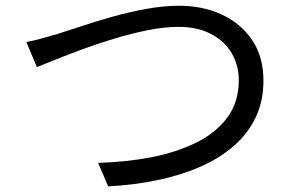

<svg xmlns="http://www.w3.org/2000/svg" viewBox="-20 -670 1040 676"><path d="M72.9 -522.1Q100.3 -527.1 127.6 -534.8Q154.9 -542.5 183.1 -550.7Q215 -560.5 264.9 -577.2Q314.9 -594 373.8 -610.6Q432.8 -627.2 494.3 -638.5Q555.8 -649.8 610.1 -649.8Q693.6 -649.8 760.7 -618.8Q827.9 -587.7 867.7 -529.1Q907.5 -470.4 907.5 -386.4Q907.5 -314.3 880.5 -257.3Q853.4 -200.2 803.8 -156.7Q754.1 -113.3 686.3 -83.4Q618.4 -53.5 535.9 -36.1Q453.3 -18.7 361 -13.7L325.4 -96.6Q423.9 -99.2 512.8 -116.4Q601.6 -133.6 671.1 -168Q740.6 -202.4 780.7 -256.7Q820.7 -310.9 820.7 -387.6Q820.7 -440.1 795.9 -482.6Q771.1 -525 723.4 -550.2Q675.6 -575.4 608 -575.4Q559.1 -575.4 501.3 -563.9Q443.5 -552.3 384.5 -534.6Q325.5 -516.9 271.8 -497.1Q218 -477.3 175.8 -460.2Q133.6 -443.2 109.8 -433.9Z"/></svg>

Font: Noto Sans SC Thin
Style: Regular
Weight: 100
Designer: Ryoko NISHIZUKA 西塚涼子 (kana, bopomofo & ideographs); Paul D. Hunt (Latin, Greek & Cyrillic); Sandoll Communications 산돌커뮤니
Foundry: Adobe
Version: Version 2.004-H2;hotconv 1.0.118;makeotfexe 2.5.65603